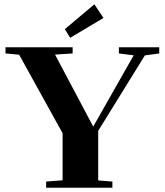

<svg xmlns="http://www.w3.org/2000/svg" viewBox="-20 -886 777 906"><path d="M311 -707.5 286.1 -748.5 425.3 -865.7 468.3 -801.3ZM197.8 0V-29.3L275.4 -35.2V-257.3L70.3 -627.9L5.9 -633.8V-663.1H322.8V-633.8L239.7 -628.4L419.9 -288.6L610.8 -625L541 -633.8V-663.1H731.4V-633.8L663.6 -624.5L443.4 -268.6V-34.7L510.3 -29.3V0Z"/></svg>

Font: Elstob Grade
Style: Regular
Weight: 400
Designer: Peter S. Baker
Version: Version 1.015